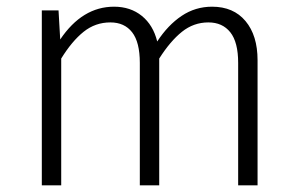

<svg xmlns="http://www.w3.org/2000/svg" viewBox="-20 -554 889 574"><path d="M750 -374V0H692V-366Q692 -428 668.5 -457.5Q645 -487 603 -487Q559 -487 524 -459Q489 -431 456 -379V0H398V-366Q398 -428 375 -457.5Q352 -487 310 -487Q265 -487 230 -459Q195 -431 163 -379V0H105V-523H155L160 -436Q226 -534 321 -534Q370 -534 404 -506.5Q438 -479 450 -430Q482 -479 523 -506.5Q564 -534 614 -534Q678 -534 714 -491Q750 -448 750 -374Z"/></svg>

Font: Fira Sans Light
Style: Regular
Weight: 300
Designer: bBox Type GmbH & Carrois Corporate GbR & Edenspiekermann AG
Foundry: bBox Type GmbH & Carrois Corporate GbR & Edenspiekermann AG
Version: Version 4.301